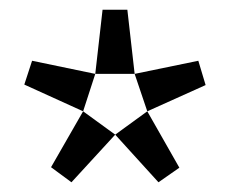

<svg xmlns="http://www.w3.org/2000/svg" viewBox="-20 -715 473 395"><path d="M283 -486 257 -563 388 -590 403 -540 283 -486 349 -370 306 -340 217 -438ZM217 -438 127 -340 85 -371 151 -486ZM151 -486 30 -541 46 -590 176 -563ZM176 -563 191 -695H242L257 -563Z"/></svg>

Font: Imprima
Style: Regular
Weight: 400
Version: Version 1.001